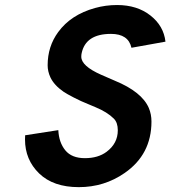

<svg xmlns="http://www.w3.org/2000/svg" viewBox="-20 -749 695 783"><path d="M82.5 -197.3 217.8 -218.3Q220.2 -168 246.3 -136Q272.5 -104 326.2 -104Q379.9 -104 414.6 -129.9Q460.4 -164.1 460.4 -217.8Q460.4 -249 444.3 -265.1Q417.5 -292 369.1 -312Q365.2 -313.5 356.2 -317.4Q347.2 -321.3 338.9 -324.7Q310.5 -335.9 281.2 -351.1Q252 -366.2 239.7 -374.5Q200.7 -401.4 185.5 -433.6Q174.3 -458 174.3 -482.9Q174.3 -559.6 217.3 -618.2Q269 -689 367.2 -716.3Q411.1 -728.5 457.5 -728.5Q539.1 -728.5 593.3 -686Q647.5 -643.6 654.8 -579.1L516.1 -554.2Q503.4 -610.8 432.6 -610.8Q329.6 -610.8 313 -532.2Q311.5 -526.4 311.5 -517.6Q311.5 -480 392.1 -444.3Q424.8 -429.7 448.2 -419.9Q558.6 -374.5 586.9 -308.6Q597.7 -283.2 597.7 -253.4Q597.7 -119.1 488.3 -43.5Q405.3 14.2 301.3 14.2Q197.3 14.2 139.6 -41.7Q82 -97.7 82 -180.2Q82 -191.4 82.5 -197.3Z"/></svg>

Font: Tuffy
Style: BoldItalic
Weight: 700
Italic angle: -12°
Designer: Thatcher Ulrich, Karoly Barta, Michael Everson
Version: Version 001.271